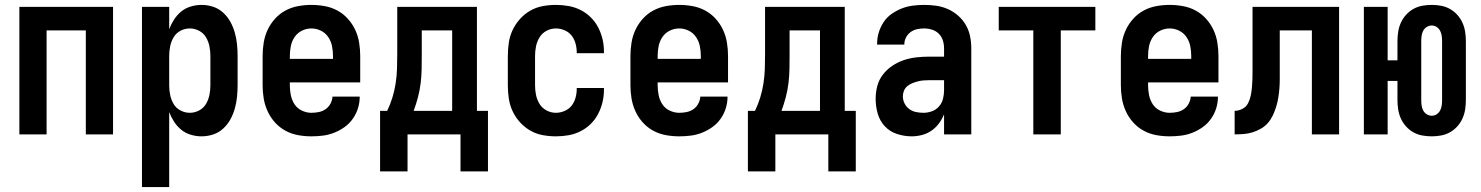

<svg xmlns="http://www.w3.org/2000/svg" viewBox="-20 -548 6040 783"><path d="M59 0V-520H441V0H330V-424H170V0Z M559 215V-520H670V-429Q678 -450 690 -468.5Q702 -487 719 -501Q736 -515 758 -521.5Q780 -528 802 -528Q826 -528 849 -520.5Q872 -513 890 -496.5Q908 -480 919.5 -459Q931 -438 937.5 -415Q944 -392 946.5 -368Q949 -344 949 -320V-200Q949 -176 946.5 -152Q944 -128 937.5 -105Q931 -82 919.5 -61Q908 -40 890 -23.5Q872 -7 849 0.5Q826 8 802 8Q780 8 758 1.5Q736 -5 719 -19Q702 -33 690 -51.5Q678 -70 670 -91V215ZM754 -88Q774 -88 792 -97.5Q810 -107 820 -124Q830 -141 834 -160.5Q838 -180 838 -200V-320Q838 -340 834 -359.5Q830 -379 820 -396Q810 -413 792 -422.5Q774 -432 754 -432Q734 -432 716 -422.5Q698 -413 688 -396Q678 -379 674 -359.5Q670 -340 670 -320V-200Q670 -180 674 -160.5Q678 -141 688 -124Q698 -107 716 -97.5Q734 -88 754 -88Z M1250 8Q1222 8 1195 3Q1168 -2 1144 -15Q1120 -28 1101.5 -48.5Q1083 -69 1071.5 -94Q1060 -119 1055.5 -146Q1051 -173 1051 -200V-320Q1051 -347 1055.5 -374.5Q1060 -402 1071.5 -426.5Q1083 -451 1101.5 -471.5Q1120 -492 1144 -505Q1168 -518 1195.5 -523Q1223 -528 1250 -528Q1277 -528 1304.5 -523Q1332 -518 1356 -505Q1380 -492 1398.5 -471.5Q1417 -451 1428.5 -426.5Q1440 -402 1444.5 -374.5Q1449 -347 1449 -320V-212H1162V-200Q1162 -180 1166 -160Q1170 -140 1181 -123Q1192 -106 1211 -97Q1230 -88 1250 -88Q1265 -88 1280 -91Q1295 -94 1307.5 -102.5Q1320 -111 1327.5 -125Q1335 -139 1336 -154H1447Q1447 -130 1440 -107Q1433 -84 1419 -64Q1405 -44 1385.5 -30Q1366 -16 1343.5 -7Q1321 2 1297.5 5Q1274 8 1250 8ZM1162 -308H1338V-320Q1338 -340 1334 -360Q1330 -380 1318.5 -397Q1307 -414 1288.5 -423Q1270 -432 1250 -432Q1230 -432 1211.5 -423Q1193 -414 1181.5 -397Q1170 -380 1166 -360Q1162 -340 1162 -320Z M1530 151V-96H1559Q1572 -123 1580.5 -151Q1589 -179 1593.5 -208Q1598 -237 1599 -266.5Q1600 -296 1600 -325V-520H1925V-96H1970V151H1858V0H1642V151ZM1667 -96H1824V-424H1700V-325Q1700 -296 1699.5 -267Q1699 -238 1695.5 -209Q1692 -180 1684.5 -151.5Q1677 -123 1667 -96Z M2247 8Q2220 8 2193 3Q2166 -2 2142.5 -15.5Q2119 -29 2100.5 -49.5Q2082 -70 2070.5 -94.5Q2059 -119 2055 -146Q2051 -173 2051 -200V-320Q2051 -347 2055 -374Q2059 -401 2070.5 -425.5Q2082 -450 2100.5 -470.5Q2119 -491 2142.5 -504.5Q2166 -518 2193 -523Q2220 -528 2247 -528Q2273 -528 2298.5 -523.5Q2324 -519 2347 -507.5Q2370 -496 2388.5 -478Q2407 -460 2419 -437Q2431 -414 2437 -389Q2443 -364 2443 -338V-331H2332V-334Q2332 -353 2327 -371Q2322 -389 2311 -403Q2300 -417 2282.5 -424.5Q2265 -432 2247 -432Q2227 -432 2209 -422.5Q2191 -413 2180.5 -396Q2170 -379 2166 -359.5Q2162 -340 2162 -320V-200Q2162 -180 2166 -160.5Q2170 -141 2180.5 -124Q2191 -107 2209 -97.5Q2227 -88 2247 -88Q2265 -88 2282.5 -95.5Q2300 -103 2311 -117Q2322 -131 2327 -149Q2332 -167 2332 -186V-189H2443V-182Q2443 -156 2437 -131Q2431 -106 2419 -83Q2407 -60 2388.5 -42Q2370 -24 2347 -12.5Q2324 -1 2298.5 3.5Q2273 8 2247 8Z M2750 8Q2722 8 2695 3Q2668 -2 2644 -15Q2620 -28 2601.5 -48.5Q2583 -69 2571.5 -94Q2560 -119 2555.5 -146Q2551 -173 2551 -200V-320Q2551 -347 2555.5 -374.5Q2560 -402 2571.5 -426.5Q2583 -451 2601.5 -471.5Q2620 -492 2644 -505Q2668 -518 2695.5 -523Q2723 -528 2750 -528Q2777 -528 2804.5 -523Q2832 -518 2856 -505Q2880 -492 2898.5 -471.5Q2917 -451 2928.5 -426.5Q2940 -402 2944.5 -374.5Q2949 -347 2949 -320V-212H2662V-200Q2662 -180 2666 -160Q2670 -140 2681 -123Q2692 -106 2711 -97Q2730 -88 2750 -88Q2765 -88 2780 -91Q2795 -94 2807.5 -102.5Q2820 -111 2827.5 -125Q2835 -139 2836 -154H2947Q2947 -130 2940 -107Q2933 -84 2919 -64Q2905 -44 2885.5 -30Q2866 -16 2843.5 -7Q2821 2 2797.5 5Q2774 8 2750 8ZM2662 -308H2838V-320Q2838 -340 2834 -360Q2830 -380 2818.5 -397Q2807 -414 2788.5 -423Q2770 -432 2750 -432Q2730 -432 2711.5 -423Q2693 -414 2681.5 -397Q2670 -380 2666 -360Q2662 -340 2662 -320Z M3030 151V-96H3059Q3072 -123 3080.5 -151Q3089 -179 3093.5 -208Q3098 -237 3099 -266.5Q3100 -296 3100 -325V-520H3425V-96H3470V151H3358V0H3142V151ZM3167 -96H3324V-424H3200V-325Q3200 -296 3199.5 -267Q3199 -238 3195.5 -209Q3192 -180 3184.5 -151.5Q3177 -123 3167 -96Z M3698 8Q3668 8 3638.5 -1.5Q3609 -11 3588.5 -33Q3568 -55 3559.5 -84.5Q3551 -114 3551 -144Q3551 -171 3557.5 -196.5Q3564 -222 3580 -243Q3596 -264 3618 -279Q3640 -294 3665 -302.5Q3690 -311 3716.5 -314Q3743 -317 3769 -317H3830V-351Q3830 -368 3825 -383.5Q3820 -399 3808.5 -410.5Q3797 -422 3781 -427Q3765 -432 3749 -432Q3734 -432 3720 -429Q3706 -426 3694 -417.5Q3682 -409 3675 -395.5Q3668 -382 3668 -368V-366H3557V-371Q3557 -394 3564 -416.5Q3571 -439 3584 -458.5Q3597 -478 3616.5 -491.5Q3636 -505 3657.5 -513.5Q3679 -522 3702.5 -525Q3726 -528 3749 -528Q3774 -528 3798.5 -524.5Q3823 -521 3845.5 -511Q3868 -501 3887 -484.5Q3906 -468 3918.5 -446.5Q3931 -425 3936 -400.5Q3941 -376 3941 -351V0H3830V-82Q3822 -62 3809 -44.5Q3796 -27 3778.5 -15Q3761 -3 3740 2.5Q3719 8 3698 8ZM3746 -88Q3763 -88 3780 -94Q3797 -100 3809 -113.5Q3821 -127 3825.5 -144.5Q3830 -162 3830 -180V-221H3769Q3757 -221 3745.5 -220Q3734 -219 3722.5 -216Q3711 -213 3700 -208.5Q3689 -204 3680 -196.5Q3671 -189 3666.5 -178Q3662 -167 3662 -155Q3662 -140 3669 -126Q3676 -112 3688.5 -103Q3701 -94 3716 -91Q3731 -88 3746 -88Z M4194 0V-424H4053V-520H4447V-424H4306V0Z M4750 8Q4722 8 4695 3Q4668 -2 4644 -15Q4620 -28 4601.5 -48.5Q4583 -69 4571.5 -94Q4560 -119 4555.5 -146Q4551 -173 4551 -200V-320Q4551 -347 4555.5 -374.5Q4560 -402 4571.5 -426.5Q4583 -451 4601.5 -471.5Q4620 -492 4644 -505Q4668 -518 4695.5 -523Q4723 -528 4750 -528Q4777 -528 4804.5 -523Q4832 -518 4856 -505Q4880 -492 4898.5 -471.5Q4917 -451 4928.5 -426.5Q4940 -402 4944.5 -374.5Q4949 -347 4949 -320V-212H4662V-200Q4662 -180 4666 -160Q4670 -140 4681 -123Q4692 -106 4711 -97Q4730 -88 4750 -88Q4765 -88 4780 -91Q4795 -94 4807.5 -102.5Q4820 -111 4827.5 -125Q4835 -139 4836 -154H4947Q4947 -130 4940 -107Q4933 -84 4919 -64Q4905 -44 4885.5 -30Q4866 -16 4843.5 -7Q4821 2 4797.5 5Q4774 8 4750 8ZM4662 -308H4838V-320Q4838 -340 4834 -360Q4830 -380 4818.5 -397Q4807 -414 4788.5 -423Q4770 -432 4750 -432Q4730 -432 4711.5 -423Q4693 -414 4681.5 -397Q4670 -380 4666 -360Q4662 -340 4662 -320Z M5015 0V-96Q5031 -96 5046.5 -104Q5062 -112 5069.5 -126.5Q5077 -141 5080.5 -157.5Q5084 -174 5085.5 -190.5Q5087 -207 5087.5 -223.5Q5088 -240 5088 -257V-520H5441V0H5330V-424H5199V-261Q5199 -242 5199 -223.5Q5199 -205 5197.5 -186.5Q5196 -168 5193 -149.5Q5190 -131 5184.5 -113Q5179 -95 5171 -78Q5163 -61 5151 -47Q5139 -33 5122.5 -23.5Q5106 -14 5088.5 -8.5Q5071 -3 5052 -1.5Q5033 0 5015 0Z M5819 8Q5799 8 5780 4.5Q5761 1 5744 -8.5Q5727 -18 5714 -32.5Q5701 -47 5693 -64.5Q5685 -82 5682 -101.5Q5679 -121 5679 -140V-218H5639V0H5542V-520H5639V-302H5679V-380Q5679 -399 5682 -418.5Q5685 -438 5693 -455.5Q5701 -473 5714 -487.5Q5727 -502 5744 -511.5Q5761 -521 5780 -524.5Q5799 -528 5819 -528Q5838 -528 5857 -524.5Q5876 -521 5893 -511.5Q5910 -502 5923 -487.5Q5936 -473 5944 -455.5Q5952 -438 5955 -418.5Q5958 -399 5958 -380V-140Q5958 -121 5955 -101.5Q5952 -82 5944 -64.5Q5936 -47 5923 -32.5Q5910 -18 5893 -8.5Q5876 1 5857 4.5Q5838 8 5819 8ZM5819 -76Q5830 -76 5839 -82Q5848 -88 5853 -97.5Q5858 -107 5859.5 -118Q5861 -129 5861 -140V-380Q5861 -391 5859.5 -402Q5858 -413 5853 -422.5Q5848 -432 5839 -438Q5830 -444 5819 -444Q5808 -444 5798.5 -438Q5789 -432 5784 -422.5Q5779 -413 5777.5 -402Q5776 -391 5776 -380V-140Q5776 -129 5777.5 -118Q5779 -107 5784 -97.5Q5789 -88 5798.5 -82Q5808 -76 5819 -76Z"/></svg>

Font: Iosevka Term Curly
Style: Bold
Weight: 700
Designer: Belleve Invis
Foundry: Belleve Invis
Version: Version 32.3.0